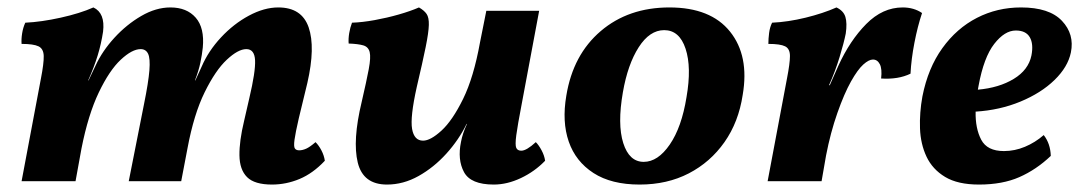

<svg xmlns="http://www.w3.org/2000/svg" viewBox="-20 -487 2915 516"><path d="M711 9Q664 9 644 -11Q624 -31 623.5 -69.5Q623 -108 636 -162L650 -223Q667 -295 665.5 -325Q664 -355 642 -355Q620 -355 589.5 -326.5Q559 -298 530 -239Q501 -180 484 -89L467 0H326L367 -207Q379 -266 381.5 -298Q384 -330 378 -342.5Q372 -355 358 -355Q335 -355 304.5 -326.5Q274 -298 245.5 -238.5Q217 -179 199 -88L183 0H38L90 -276Q98 -317 97.5 -336.5Q97 -356 83.5 -362.5Q70 -369 38 -369Q37 -382 39.5 -397.5Q42 -413 48 -426Q91 -428 143 -439.5Q195 -451 231 -467Q263 -452 257 -402Q252 -369 242.5 -338Q233 -307 217 -271H218L237 -311Q255 -350 287.5 -385.5Q320 -421 359.5 -444Q399 -467 438 -467Q482 -467 506 -439.5Q530 -412 525 -359Q523 -340 518.5 -318.5Q514 -297 504 -271H505L522 -308Q540 -350 574 -386.5Q608 -423 649 -445Q690 -467 728 -467Q791 -467 809.5 -413.5Q828 -360 806 -264L783 -169Q774 -130 771.5 -111.5Q769 -93 772.5 -88Q776 -83 784 -83Q793 -83 803 -87.5Q813 -92 828 -105Q837 -96 844 -82.5Q851 -69 853 -55Q821 -21 785 -6Q749 9 711 9Z M1020 9Q956 9 941.5 -50Q927 -109 952 -213Q965 -269 971 -301Q977 -333 973.5 -347Q970 -361 956.5 -365Q943 -369 917 -370Q916 -383 918.5 -398Q921 -413 926 -426Q954 -427 987 -433Q1020 -439 1051.5 -448Q1083 -457 1106 -467Q1120 -459 1126.5 -449.5Q1133 -440 1132.5 -420Q1132 -400 1124 -360.5Q1116 -321 1100 -253Q1082 -172 1087.5 -140.5Q1093 -109 1117 -109Q1137 -109 1166.5 -136Q1196 -163 1224.5 -221Q1253 -279 1270 -373L1287 -458H1429L1382 -207Q1371 -150 1367.5 -123.5Q1364 -97 1367.5 -89.5Q1371 -82 1381 -82Q1395 -82 1420 -105Q1428 -97 1435.5 -83Q1443 -69 1445 -55Q1417 -26 1380 -8.5Q1343 9 1307 9Q1245 9 1227 -24.5Q1209 -58 1219 -106Q1221 -117 1225 -129Q1229 -141 1235 -154H1234Q1213 -111 1179.5 -74Q1146 -37 1105 -14Q1064 9 1020 9Z M1699 9Q1623 9 1575 -22Q1527 -53 1508.5 -106.5Q1490 -160 1502 -230Q1520 -340 1594.5 -403.5Q1669 -467 1779 -467Q1890 -467 1942 -402Q1994 -337 1976 -232Q1965 -159 1927 -105Q1889 -51 1831 -21Q1773 9 1699 9ZM1710 -52Q1748 -52 1780 -98.5Q1812 -145 1825 -226Q1839 -306 1822.5 -356Q1806 -406 1765 -406Q1726 -406 1696.5 -360Q1667 -314 1654 -239Q1639 -153 1655 -102.5Q1671 -52 1710 -52Z M2228 -467Q2247 -458 2252 -441.5Q2257 -425 2253 -397Q2248 -372 2236.5 -334Q2225 -296 2208 -258H2210L2233 -310Q2264 -378 2308 -422.5Q2352 -467 2406 -467Q2436 -467 2458 -452Q2446 -416 2437.5 -372Q2429 -328 2427 -289Q2394 -273 2348 -276Q2351 -302 2344.5 -314.5Q2338 -327 2326 -327Q2315 -327 2300 -313.5Q2285 -300 2267 -268Q2249 -236 2230.5 -183.5Q2212 -131 2200 -69L2188 0H2043L2095 -276Q2103 -317 2103 -336.5Q2103 -356 2090 -362.5Q2077 -369 2045 -369Q2045 -383 2047 -398.5Q2049 -414 2055 -426Q2098 -428 2145 -439.5Q2192 -451 2228 -467Z M2611 9Q2554 9 2520 -11.5Q2486 -32 2470 -66Q2454 -100 2452.5 -142Q2451 -184 2459 -228Q2474 -304 2512.5 -357.5Q2551 -411 2605.5 -439Q2660 -467 2724 -467Q2800 -467 2834 -431Q2868 -395 2858 -346Q2850 -307 2814 -272Q2778 -237 2722.5 -214Q2667 -191 2602 -187Q2601 -142 2617 -111.5Q2633 -81 2678 -81Q2707 -81 2734.5 -92.5Q2762 -104 2785 -124Q2803 -101 2804 -68Q2765 -31 2719.5 -11Q2674 9 2611 9ZM2610 -257Q2609 -251 2608 -246Q2665 -251 2704.5 -275Q2744 -299 2752 -338Q2758 -369 2747.5 -387Q2737 -405 2710 -405Q2680 -405 2652 -369Q2624 -333 2610 -257Z"/></svg>

Font: Vollkorn
Style: Bold Italic
Weight: 700
Italic angle: -11°
Designer: Friedrich Althausen
Foundry: Friedrich Althausen
Version: Version 5.000; ttfautohint (v1.8.3)